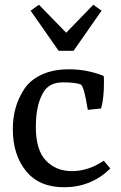

<svg xmlns="http://www.w3.org/2000/svg" viewBox="-20 -780 508 809"><path d="M34 -236Q34 -283 45.5 -324.5Q57 -366 82 -404.5Q107 -443 155.5 -465.5Q204 -488 271 -488Q347 -488 417 -460Q418 -452 418 -432Q418 -365 406 -323L350 -317Q334 -418 320 -424Q299 -433 245 -433Q191 -433 166 -396Q131 -343 131 -245Q131 -148 173.5 -103.5Q216 -59 283 -59Q353 -59 417 -103L445 -70Q364 9 250 9Q145 9 89.5 -59.5Q34 -128 34 -236ZM227 -566 109 -735 144 -760 259 -642 373 -760 408 -735 290 -566Z"/></svg>

Font: Poly
Style: Regular
Weight: 400
Designer: Jos Nicols Silva Schwarzenberg
Foundry: Jose Nicolas Silva Schwarzenberg
Version: Version 1.001